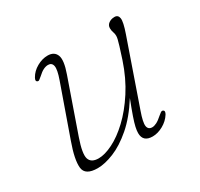

<svg xmlns="http://www.w3.org/2000/svg" viewBox="-107 -589 756 727"><g transform="rotate(-30 271.0 -225.0)"><path d="M451 -58Q459.5 -53.5 451.5 -40Q438 -18.5 414.5 -5.5Q391 7.5 368.5 7.5Q326.5 7.5 326.5 -31Q326.5 -42 329.8 -56.8Q333 -71.5 341.5 -96.2Q350 -121 366 -162Q326.5 -99.5 283.2 -62.2Q240 -25 199.8 -8.8Q159.5 7.5 128.5 7.5Q74 7.5 70.2 -28.2Q66.5 -64 91.5 -133.5L169 -353Q183 -392.5 179.8 -409Q176.5 -425.5 160 -425.5Q150 -425.5 139.2 -420.2Q128.5 -415 114.5 -402Q107.5 -396 103 -392.8Q98.5 -389.5 94 -392Q86 -395.5 93.5 -409Q105.5 -430.5 129 -443.8Q152.5 -457 176 -457Q205 -457 214 -434.2Q223 -411.5 204 -358L124.5 -130.5Q103 -68.5 110.2 -45.8Q117.5 -23 150 -23Q177 -23 212.8 -40.8Q248.5 -58.5 286 -93.8Q323.5 -129 357.2 -181Q391 -233 413.5 -300.5Q424.5 -334.5 430 -352.2Q435.5 -370 437.2 -378.2Q439 -386.5 439 -392Q439 -401 435.8 -409.5Q432.5 -418 432.5 -428.5Q432.5 -441.5 443.2 -449.2Q454 -457 468.5 -457Q484.5 -457 487 -440.5Q489.5 -424 474 -379.5L377 -100.5Q361.5 -57 364.2 -40.2Q367 -23.5 384.5 -23.5Q393 -23.5 404 -29Q415 -34.5 430 -48Q436.5 -53.5 441.2 -56.8Q446 -60 451 -58Z"/></g></svg>

Font: Fraunces 9pt Soft Thin
Style: Italic
Weight: 100
Italic angle: -16°
Version: Version 1.000;[b76b70a41]